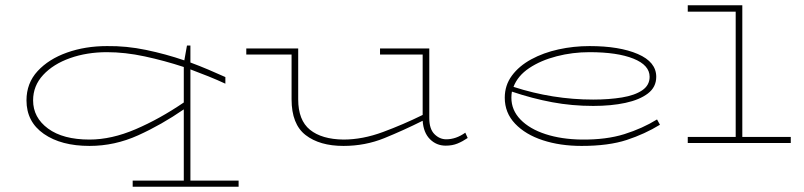

<svg xmlns="http://www.w3.org/2000/svg" viewBox="-20 -540 3035 725"><path d="M699 142H881V165H481V142H674V-127Q590 -69 501.5 -29Q413 11 318 11Q211 11 145.5 -34.5Q80 -80 80 -161Q80 -226 122 -271.5Q164 -317 233 -341.5Q302 -366 384 -366Q457 -367 531.5 -351.5Q606 -336 676 -312L686 -368H699V-304Q734 -291 767 -277Q800 -263 831 -249V-224Q801 -238 767.5 -251.5Q734 -265 699 -278ZM318 -13Q401 -13 492 -52Q583 -91 674 -153V-287Q601 -311 526.5 -327Q452 -343 384 -343Q308 -343 244.5 -320.5Q181 -298 143 -257Q105 -216 105 -161Q105 -96 161.5 -54.5Q218 -13 318 -13Z M910 -334V-357H1106V-165Q1106 -86 1150.5 -50Q1195 -14 1277 -13Q1349 -13 1426 -41.5Q1503 -70 1576 -106V-334H1415V-357H1601V-94Q1601 -53 1620.5 -33.5Q1640 -14 1665 -14Q1702 -14 1737 -39L1746 -19Q1727 -6 1707.5 2Q1688 10 1663 10Q1628 10 1603.5 -14.5Q1579 -39 1576 -84Q1504 -48 1431.5 -18.5Q1359 11 1277 11Q1187 11 1134 -30Q1081 -71 1081 -165V-334Z M2176 11Q2095 11 2029.5 -10.5Q1964 -32 1925 -73Q1886 -114 1886 -171Q1886 -218 1913 -254.5Q1940 -291 1986 -316Q2032 -341 2089 -353.5Q2146 -366 2206 -366Q2319 -366 2388.5 -336Q2458 -306 2458 -250Q2458 -211 2426.5 -187Q2395 -163 2341.5 -151.5Q2288 -140 2220 -140Q2140 -140 2065 -154Q1990 -168 1913 -194Q1911 -183 1911 -171Q1911 -124 1945.5 -88.5Q1980 -53 2040 -33.5Q2100 -14 2176 -13Q2269 -12 2337.5 -33.5Q2406 -55 2461 -89L2472 -69Q2415 -34 2346.5 -11.5Q2278 11 2176 11ZM2206 -343Q2142 -343 2082 -327.5Q2022 -312 1978.5 -283Q1935 -254 1919 -212Q2067 -164 2220 -164Q2280 -164 2328.5 -172Q2377 -180 2405 -199Q2433 -218 2433 -250Q2433 -294 2372 -318.5Q2311 -343 2206 -343Z M2577 0V-23H2758V-496H2577V-520H2783V-23H2966V0Z"/></svg>

Font: Padyakke Expanded One
Style: Regular
Weight: 400
Designer: James Puckett
Foundry: Dunwich Type Founders
Version: Version 1.500; ttfautohint (v1.8.4.7-5d5b)